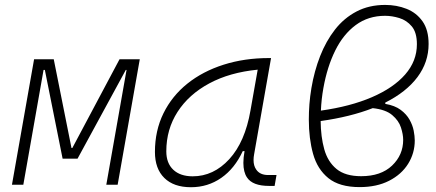

<svg xmlns="http://www.w3.org/2000/svg" viewBox="-20 -762 1798 792"><path d="M29.3 0 120.6 -517.6H201.7L274.9 -151.4H278.3L473.1 -517.6H556.6L465.3 0H418.5L502 -473.6H499L299.8 -107.4H238.3L165 -473.6H159.7L76.2 0Z M767.6 10.3Q696.8 10.3 658 -27.8Q619.1 -65.9 619.1 -135.3Q619.1 -223.1 654.3 -294.7Q689.5 -366.2 752.9 -417Q816.4 -467.8 902.3 -495.1Q988.3 -522.5 1089.4 -522.5H1098.1L1028.3 -126Q1025.9 -113.3 1025.9 -102.1Q1025.9 -78.1 1036.6 -63Q1051.8 -40 1086.4 -40H1120.6L1112.8 4.9H1089.8Q1022 4.9 999 -29.8Q983.9 -51.8 983.9 -90.3Q983.9 -111.8 988.8 -138.7H981.4Q948.2 -66.9 892.8 -28.3Q837.4 10.3 767.6 10.3ZM774.9 -34.7Q860.8 -34.7 925.8 -105.5Q990.7 -176.3 1013.2 -306.2L1043 -474.6Q927.7 -463.4 843.3 -418Q758.8 -372.6 712.4 -300.5Q666 -228.5 666 -137.7Q666 -88.9 694.8 -61.8Q723.6 -34.7 774.9 -34.7Z M1569.3 -338.9V-333.5Q1608.9 -326.7 1632.8 -308.8Q1656.7 -291 1669.4 -268.3Q1682.1 -245.6 1686.5 -222.9Q1690.9 -200.2 1690.9 -182.6Q1690.9 -130.4 1663.6 -86.4Q1636.2 -42.5 1585.2 -16.4Q1534.2 9.8 1463.4 9.8Q1380.4 9.8 1334.7 -27.1Q1289.1 -64 1271.5 -127.2Q1253.9 -190.4 1253.9 -269Q1253.9 -299.8 1256.3 -332Q1258.8 -364.3 1264.6 -398.9Q1276.4 -468.8 1300.5 -530.5Q1324.7 -592.3 1361.8 -639.9Q1398.9 -687.5 1450.7 -714.6Q1502.4 -741.7 1568.8 -741.7Q1616.2 -741.7 1657 -725.6Q1697.8 -709.5 1722.9 -674.1Q1748 -638.7 1748 -580.6Q1748 -505.4 1701.9 -443.8Q1655.8 -382.3 1569.3 -338.9ZM1303.7 -305.7Q1425.3 -322.8 1514.2 -361.1Q1603 -399.4 1651.4 -454.8Q1699.7 -510.3 1699.7 -579.6Q1699.7 -627.9 1678.7 -653.1Q1657.7 -678.2 1627.4 -687.5Q1597.2 -696.8 1568.4 -696.8Q1499 -696.8 1447.5 -658.7Q1396 -620.6 1362.8 -553.5Q1329.6 -486.3 1314 -398.9Q1305.7 -353 1303.7 -305.7ZM1517.6 -315.9Q1424.8 -279.8 1302.7 -262.7Q1303.2 -197.8 1317.6 -146.2Q1332 -94.7 1368.2 -64.9Q1404.3 -35.2 1469.7 -35.2Q1551.3 -35.2 1597.2 -78.9Q1643.1 -122.6 1643.1 -185.1Q1643.1 -207.5 1634 -235.8Q1625 -264.2 1598.1 -287.1Q1571.3 -310.1 1517.6 -315.9Z"/></svg>

Font: CaskaydiaCove NFP ExtraLight
Style: Italic
Weight: 200
Italic angle: -10°
Designer: Aaron Bell
Foundry: Saja Typeworks
Version: Version 2111.001; VTT 6.35;Nerd Fonts 3.1.1